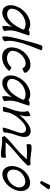

<svg xmlns="http://www.w3.org/2000/svg" viewBox="1462 -2484 1077 4042"><g transform="rotate(90 2001.0 -463.5)"><path d="M634 -25C612 -98 618 -182 640 -267C664 -356 703 -444 727 -533C729 -542 708 -549 680 -549C652 -549 627 -542 625 -533C624 -529 623 -524 622 -520C574 -553 514 -569 447 -558C263 -527 107 -351 91 -172C83 -74 126 12 218 25C343 42 454 -47 546 -175C528 -100 517 -26 534 25C537 33 561 28 589 14C617 0 637 -18 634 -25ZM256 -76C198 -84 158 -125 164 -184C177 -314 303 -435 441 -458C503 -468 564 -462 602 -428C600 -415 598 -402 595 -389C512 -219 398 -56 256 -76Z M941 -807C902 -718 857 -536 821 -400C782 -255 729 -52 752 25C755 33 779 28 807 14C835 0 855 -18 852 -25C819 -132 857 -271 892 -400C918 -484 986 -662 1039 -793C1042 -802 1023 -812 996 -816C969 -820 944 -815 941 -807Z M1515 -452C1486 -545 1385 -585 1273 -557C1102 -514 978 -336 978 -169C978 -73 1030 4 1121 24C1237 50 1377 -1 1467 -108C1474 -116 1462 -133 1441 -147C1420 -161 1398 -166 1391 -159C1332 -89 1240 -59 1166 -75C1104 -89 1051 -123 1051 -187C1052 -305 1151 -428 1276 -459C1341 -475 1400 -454 1415 -401C1418 -394 1442 -399 1470 -413C1498 -427 1518 -444 1515 -452Z M2112 -25C2090 -98 2096 -182 2118 -267C2142 -356 2181 -444 2205 -533C2207 -542 2186 -549 2158 -549C2130 -549 2105 -542 2103 -533C2102 -529 2101 -524 2100 -520C2052 -553 1992 -569 1925 -558C1741 -527 1585 -351 1569 -172C1561 -74 1604 12 1696 25C1821 42 1932 -47 2024 -175C2006 -100 1995 -26 2012 25C2015 33 2039 28 2067 14C2095 0 2115 -18 2112 -25ZM1734 -76C1676 -84 1636 -125 1642 -184C1655 -314 1781 -435 1919 -458C1981 -468 2042 -462 2080 -428C2078 -415 2076 -402 2073 -389C1990 -219 1876 -56 1734 -76Z M2320 -508C2342 -435 2336 -351 2314 -267C2290 -178 2251 -89 2227 0C2225 9 2246 16 2274 16C2302 16 2327 9 2329 0C2340 -43 2348 -86 2356 -128C2381 -189 2413 -249 2457 -303C2544 -408 2659 -509 2741 -462C2798 -430 2784 -347 2755 -270C2720 -175 2668 -28 2666 13C2666 22 2689 23 2718 15C2747 8 2770 -5 2770 -13C2770 -94 2793 -179 2824 -263C2866 -378 2894 -505 2808 -553C2691 -620 2525 -486 2403 -337C2424 -419 2439 -502 2420 -559C2417 -566 2393 -561 2365 -547C2338 -533 2317 -516 2320 -508Z M2885 35C3025 11 3144 74 3284 50C3293 49 3302 25 3303 -3C3305 -30 3299 -52 3290 -50C3181 -32 3080 -47 2974 -43C3033 -117 3105 -181 3179 -242C3279 -327 3399 -428 3468 -508C3472 -513 3468 -523 3458 -533C3459 -534 3459 -536 3459 -538C3460 -558 3448 -571 3432 -568C3292 -545 3173 -607 3033 -583C3024 -582 3015 -558 3014 -531C3012 -503 3018 -482 3027 -483C3132 -501 3231 -487 3333 -490C3271 -418 3207 -348 3138 -291C3034 -204 2880 -74 2843 -17C2840 -12 2846 -3 2858 5C2857 24 2869 38 2885 35Z M3857 -789C3890 -842 3935 -890 3967 -944C3972 -952 3956 -966 3931 -975C3907 -984 3883 -984 3878 -976C3846 -922 3828 -865 3795 -811C3787 -796 3794 -779 3811 -773C3828 -767 3849 -774 3857 -789ZM3663 25C3806 15 3936 -117 3985 -264C4039 -425 3964 -569 3811 -559C3664 -549 3529 -417 3489 -269C3488 -269 3488 -268 3488 -267C3446 -107 3513 36 3663 25ZM3559 -267C3587 -368 3690 -450 3794 -457C3897 -464 3952 -374 3915 -269C3880 -168 3781 -83 3680 -76C3579 -69 3530 -161 3559 -267Z"/></g></svg>

Font: Nupuram Medium Oblique
Style: Regular
Weight: 500
Designer: Santhosh Thottingal (santhosh.thottingal@gmail.com)
Foundry: SMC
Version: Version 1.000